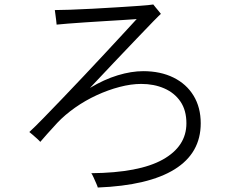

<svg xmlns="http://www.w3.org/2000/svg" viewBox="-20 -804 1040 858"><path d="M417 34Q416 29 410 15.5Q404 2 398 -11.5Q392 -25 388 -30Q602 -32 707.5 -91Q813 -150 813 -253Q813 -311 786.5 -350Q760 -389 714 -409Q668 -429 611 -429Q566 -429 514.5 -415.5Q463 -402 412 -378.5Q361 -355 315.5 -323Q270 -291 236 -255Q210 -227 191 -205.5Q172 -184 160 -170Q156 -175 145.5 -184.5Q135 -194 125 -202.5Q115 -211 111 -214Q135 -236 173 -275Q211 -314 258 -363Q305 -412 354.5 -464.5Q404 -517 450 -566.5Q496 -616 533 -656Q570 -696 591 -719Q566 -717 528 -714.5Q490 -712 446 -709.5Q402 -707 359.5 -704Q317 -701 283.5 -698.5Q250 -696 233 -694Q233 -700 231 -713.5Q229 -727 227.5 -740.5Q226 -754 225 -759Q247 -759 292.5 -760.5Q338 -762 394 -765Q450 -768 505.5 -771.5Q561 -775 604 -778Q647 -781 665 -784Q667 -781 674.5 -772Q682 -763 689.5 -754Q697 -745 699 -742Q695 -739 665.5 -709Q636 -679 590 -630.5Q544 -582 489.5 -525Q435 -468 382 -411Q445 -449 506 -467.5Q567 -486 620 -486Q697 -486 755 -457.5Q813 -429 845 -376.5Q877 -324 877 -253Q877 -120 760.5 -47.5Q644 25 417 34Z"/></svg>

Font: Zen Kaku Gothic Antique
Style: Regular
Weight: 400
Designer: Yoshimichi Ohira
Foundry: Positype
Version: Version 1.001